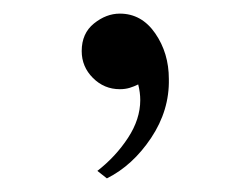

<svg xmlns="http://www.w3.org/2000/svg" viewBox="-20 -131 368 282"><path d="M228 -15Q229 31 202 71.5Q175 112 137 131L123 120Q150 99 168 71.5Q186 44 186 16Q186 5 183 -7Q177 -4 170.5 -2Q164 0 156 0Q133 0 116.5 -16.5Q100 -33 100 -56Q100 -82 118 -96.5Q136 -111 156 -111Q188 -111 208 -82Q228 -53 228 -15Z"/></svg>

Font: Bona Nova SC
Style: Regular
Weight: 400
Designer: Mateusz Machalski
Foundry: Capitalics
Version: Version 4.001; ttfautohint (v1.8.4.7-5d5b)